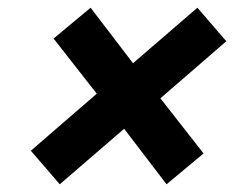

<svg xmlns="http://www.w3.org/2000/svg" viewBox="-20 -554 640 498"><path d="M412 -76 508 -156 396 -299 567 -447 492 -534 325 -390 215 -534 119 -454 231 -311 60 -163 135 -76 302 -220Z"/></svg>

Font: LVC Sans
Style: Bold Italic
Weight: 700
Italic angle: -11.31°
Designer: Mike Abbink, Paul van der Laan, Pieter van Rosmalen
Foundry: Bold Monday
Version: Version 3.0